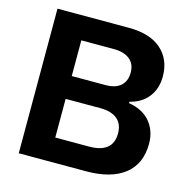

<svg xmlns="http://www.w3.org/2000/svg" viewBox="-107 -832 918 935"><g transform="rotate(15 352.0 -364.5)"><path d="M69 0V-729H428Q536 -729 593 -678.5Q650 -628 650 -542Q650 -481 617 -438.5Q584 -396 525 -382L524 -375Q596 -363 633 -318Q670 -273 670 -209Q670 -107 602 -53.5Q534 0 408 0ZM391 -120Q511 -120 511 -218Q511 -266 481 -290.5Q451 -315 397 -315H221V-120ZM221 -430H390Q442 -430 468 -454Q494 -478 494 -520Q494 -564 465 -587Q436 -610 385 -610H221Z"/></g></svg>

Font: Mona Sans
Style: Bold
Weight: 700
Designer: Deni Anggara
Foundry: GitHub
Version: Version 2.000;Glyphs 3.2.3 (3260)